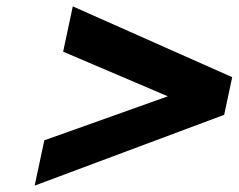

<svg xmlns="http://www.w3.org/2000/svg" viewBox="-20 -717 748 602"><path d="M118.9 -277 88.7 -135 682.9 -357 708 -475 208.2 -697 178 -555 506.2 -415Z"/></svg>

Font: Hussar Nova
Style: 76
Weight: 700
Foundry: Cannot Into Space Fonts
Version: Version 0.99